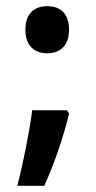

<svg xmlns="http://www.w3.org/2000/svg" viewBox="-20 -473 309 620"><path d="M62 -377C62 -326 90 -301 133 -301C174 -301 203 -326 203 -377C203 -428 176 -453 133 -453C89 -453 62 -428 62 -377ZM196 -117H84C75 -47 56 48 36 127H123C155 56 185 -30 203 -106Z"/></svg>

Font: Noto Sans Telugu Condensed SemiBold
Style: Regular
Weight: 600
Width: 3
Designer: Jelle Bosma - Monotype Design Team
Foundry: Monotype Imaging Inc.
Version: Version 2.005